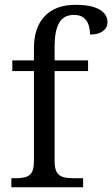

<svg xmlns="http://www.w3.org/2000/svg" viewBox="-20 -791 474 811"><path d="M28 0V-38.3H47.3Q70.7 -38.3 87.8 -43Q105 -47.7 114.2 -62.8Q123.3 -78 123.3 -110.3V-490.7H32V-536H123.3V-587Q123.3 -675.3 169.2 -723Q215 -770.7 299 -770.7Q347.7 -770.7 377.5 -760.7Q407.3 -750.7 420.7 -734.3Q434 -718 434 -698.7Q434 -681 424.7 -669.2Q415.3 -657.3 399 -651.2Q382.7 -645 360.3 -645Q360.3 -665.7 354.5 -684.5Q348.7 -703.3 333.8 -715.7Q319 -728 292.3 -728Q248.7 -728 229.7 -694.3Q210.7 -660.7 210.7 -595.7V-536H352V-490.7H210.7V-110.3Q210.7 -78 220.3 -62.8Q230 -47.7 247 -43Q264 -38.3 286.7 -38.3H331V0Z"/></svg>

Font: Noto Serif Hentaigana ExtraLight
Style: Regular
Weight: 200
Designer: Kazuhiro Yamada
Foundry: nipponia
Version: Version 1.000